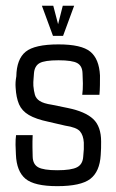

<svg xmlns="http://www.w3.org/2000/svg" viewBox="-20 -634 399 660"><path d="M176.8 5.9Q98.1 5.9 67.6 -19.5Q37.1 -44.9 34.7 -102.5Q33.7 -117.7 33.4 -136.5Q33.2 -155.3 35.2 -169.4H92.3Q91.3 -147 91.6 -128.2Q91.8 -109.4 92.3 -96.2Q92.8 -69.3 111.1 -59.1Q129.4 -48.8 176.8 -48.8Q225.1 -48.8 244.9 -59.1Q264.6 -69.3 266.1 -96.2Q267.6 -112.8 268.1 -120.8Q268.6 -128.9 268.1 -144Q266.6 -168.9 254.9 -182.6Q243.2 -196.3 204.1 -202.1L147 -215.3Q103 -224.6 79.1 -238.8Q55.2 -252.9 45.4 -275.6Q35.6 -298.3 33.7 -333Q32.2 -350.6 36.1 -371.6Q37.1 -430.7 68.1 -456.1Q99.1 -481.4 181.2 -481.4Q259.8 -481.4 290.3 -456.5Q320.8 -431.6 323.7 -374.5Q323.7 -359.9 323.5 -341.1Q323.2 -322.3 321.8 -308.1H262.7Q265.1 -325.2 264.9 -347.2Q264.6 -369.1 263.7 -381.3Q263.2 -407.2 245.8 -417Q228.5 -426.8 181.2 -426.8Q133.3 -426.8 116 -417Q98.6 -407.2 96.7 -381.3Q96.2 -369.1 95.2 -361.1Q94.2 -353 94.7 -338.9Q96.2 -321.8 99.9 -308.6Q103.5 -295.4 116.5 -286.9Q129.4 -278.3 158.7 -273.9L213.4 -262.7Q272.9 -250.5 300.3 -224.9Q327.6 -199.2 327.6 -147.5Q327.6 -136.7 327.4 -124.5Q327.1 -112.3 326.2 -101.1Q322.8 -43.9 290.3 -19Q257.8 5.9 176.8 5.9ZM196.8 -510.7H162.1L124 -614.3H163.1L179.7 -550.8L195.8 -614.3H234.9Z"/></svg>

Font: Agdasima
Style: Regular
Weight: 400
Width: 3
Designer: The DocRepair Project, Patric King
Foundry: Google
Version: Version 2.002